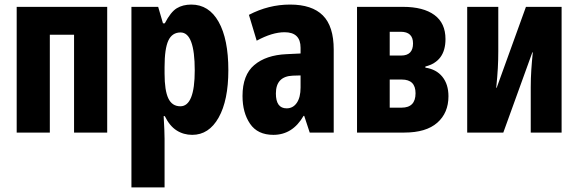

<svg xmlns="http://www.w3.org/2000/svg" viewBox="-20 -580 2530 840"><path d="M53 0V-550H449V0H304V-428H198V0Z M555 240V-550H672L693 -478H701Q727 -528 753.5 -544Q780 -560 817 -560Q894 -560 936.5 -484.5Q979 -409 979 -273Q979 -141 936.5 -65.5Q894 10 821 10Q783 10 752.5 -9.5Q722 -29 701 -72H696Q700 -4 700 27V240ZM769 -115Q832 -115 832 -272Q832 -438 770 -438Q733 -438 716.5 -402.5Q700 -367 700 -287V-258Q700 -184 716.5 -149.5Q733 -115 769 -115Z M1176 10Q1107 10 1074 -38.5Q1041 -87 1041 -160Q1041 -252 1092.5 -295.5Q1144 -339 1233 -343L1295 -346V-371Q1295 -439 1225 -439Q1171 -439 1103 -402L1069 -515Q1155 -560 1249 -560Q1345 -560 1392.5 -512.5Q1440 -465 1440 -363V0H1335L1311 -73H1308Q1260 10 1176 10ZM1234 -106Q1262 -106 1278.5 -130Q1295 -154 1295 -197V-250L1261 -249Q1187 -246 1187 -171Q1187 -106 1234 -106Z M1542 0V-550H1743Q1832 -550 1880.5 -514.5Q1929 -479 1929 -409Q1929 -311 1841 -289V-284Q1889 -277 1915.5 -244Q1942 -211 1942 -159Q1942 -86 1893 -43Q1844 0 1749 0ZM1685 -337H1735Q1787 -337 1787 -390Q1787 -441 1733 -441H1685ZM1685 -109H1737Q1798 -109 1798 -172Q1798 -232 1738 -232H1685Z M2024 0V-550H2160V-356Q2160 -317 2158 -281.5Q2156 -246 2151 -196H2153L2281 -550H2437V0H2302V-199Q2302 -237 2304.5 -274.5Q2307 -312 2311 -351H2309L2182 0Z"/></svg>

Font: Noto Sans ExtraCondensed ExtraBold
Style: Regular
Weight: 800
Width: 2
Designer: Monotype Design Team
Foundry: Monotype Imaging Inc.
Version: Version 2.013; ttfautohint (v1.8.4.7-5d5b)